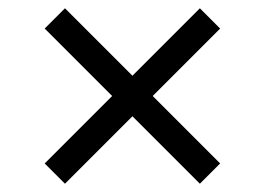

<svg xmlns="http://www.w3.org/2000/svg" viewBox="-20 -537 640 464"><path d="M300 -256 137 -93 88 -142 251 -305 88 -468 137 -517 300 -354 463 -517 512 -468 349 -305 512 -142 463 -93Z"/></svg>

Font: Lilex
Style: Regular
Weight: 400
Monospace: yes
Designer: Mike Abbink, Paul van der Laan, Pieter van Rosmalen, Mikhael Khrustik
Foundry: Mikhael Khrustik
Version: Version 2.510